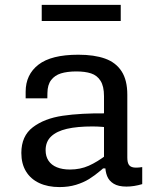

<svg xmlns="http://www.w3.org/2000/svg" viewBox="-20 -748 660 780"><path d="M497.2 -363.2V-108.5Q497.2 -89.5 502.7 -80Q508.2 -70.5 521.1 -68Q534 -65.5 557.8 -69.2V0Q524 10 493.8 10Q460.8 10 441.8 -1.7Q422.8 -13.3 415.2 -32.6Q407.5 -51.8 407.5 -77.8L402.5 -86.7V-357.5Q402.5 -397.3 388.6 -419.5Q374.7 -441.7 350 -449.8Q325.3 -458 288.2 -457.8Q252.5 -457.5 227.5 -449.8Q202.5 -442 187.8 -422.8Q173 -403.5 172.7 -370.7L172.3 -348.5H84.2V-375.3Q84.2 -445 136.2 -485.3Q188.2 -525.7 298 -525.7Q363.2 -525.7 407 -509.9Q450.8 -494.2 474 -458.3Q497.2 -422.5 497.2 -363.2ZM355.2 -234.3Q293.8 -234.3 252 -224.7Q210.2 -215 187.8 -193.8Q165.3 -172.5 165.3 -137.8Q165.3 -112.7 177.1 -95.1Q188.8 -77.5 211.1 -68.4Q233.3 -59.3 264.3 -59.3Q306 -59.3 340.8 -74.8Q375.7 -90.3 415 -120.5L417.5 -64H398.8L390 -56.2Q364.5 -34.7 341.8 -20.6Q319 -6.5 288.7 2.8Q258.3 12 221.8 12Q174.3 12 139.3 -4.4Q104.3 -20.8 85.5 -51.9Q66.7 -83 66.7 -126.5Q66.7 -195.5 113.5 -231.1Q160.3 -266.7 234.5 -277.7Q308.7 -288.7 413.8 -287.5L439.3 -227.8Q417.3 -230.8 396.2 -232.6Q375.2 -234.3 355.2 -234.3ZM470.5 -662.8H149.5V-728.3H470.5Z"/></svg>

Font: Monaspace Neon Var
Style: Regular
Weight: 400
Designer: Riley Cran and the Lettermatic Team
Version: Version 1.000 (Monaspace Neon Var)